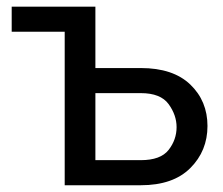

<svg xmlns="http://www.w3.org/2000/svg" viewBox="-20 -548 661 568"><path d="M246.6 -528.3V-454.1H14.6V-528.3ZM237.8 -346.7H396.5Q492.2 -346.7 543 -297.9Q593.8 -249 593.8 -175.3Q593.8 -101.6 543 -50.8Q492.2 0 396.5 0H171.4V-528.3H262.2V-74.2H396.5Q455.1 -74.2 478.8 -104.5Q502.4 -134.8 502.4 -171.9Q502.4 -207.5 478.8 -240Q455.1 -272.5 396.5 -272.5H237.8Z"/></svg>

Font: RobotoDEMO
Style: Regular
Weight: 400
Designer: Christian Robertson
Foundry: Google
Version: Version 2.136